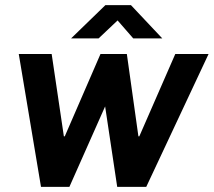

<svg xmlns="http://www.w3.org/2000/svg" viewBox="-20 -727 832 747"><path d="M139.5 0 53 -517H181L228.5 -196.5H232L371 -517H473.5L518.5 -196.5H522L662 -517H791.5L549 0H436L389 -313L250 0ZM256.5 -577.5 390 -707H489.5L611.5 -577.5H498.5L437.5 -647.5L363.5 -577.5Z"/></svg>

Font: Public Sans
Style: Bold Italic
Weight: 700
Italic angle: -8°
Designer: The Public Sans project authors (U.S. Web Design System). Libre Franklin designed by Pablo Impallari and Rodrigo Fuenzal
Version: Version 1.008; ttfautohint (v1.8.1) -l 8 -r 50 -G 200 -x 14 